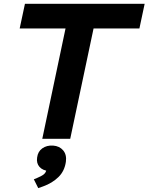

<svg xmlns="http://www.w3.org/2000/svg" viewBox="-20 -723 773 1000"><path d="M200.2 0 321.3 -574.7H82.5L109.9 -703.1H733.4L706.1 -574.7H467.3L345.7 0ZM179.2 256.8 156.2 210.9 168.5 206.1Q196.8 194.3 208 185.1Q219.2 175.8 221.7 161.6L223.1 151.9L234.9 168Q202.1 165 185.5 146Q168.9 127 173.3 97.7Q177.2 65.9 200.4 49.6Q223.6 33.2 256.3 35.2Q290 37.6 309.1 60.3Q328.1 83 323.2 119.1Q316.4 168 284.4 199.2Q252.4 230.5 205.1 247.6Z"/></svg>

Font: Schibsted Grotesk
Style: Bold Italic
Weight: 700
Italic angle: -12°
Designer: Bakken & Baeck AS, Henrik Kongsvoll
Foundry: Schibsted ASA
Version: Version 1.100;gftools[0.9.25]